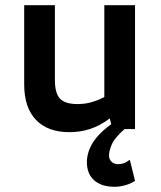

<svg xmlns="http://www.w3.org/2000/svg" viewBox="-20 -496 620 738"><path d="M247 12Q163 12 118 -35.5Q73 -83 73 -171V-476H191V-189Q191 -138 210.5 -117Q230 -96 278 -96Q306 -96 331 -103Q356 -110 381 -123V-476H499V0H412L402 -41Q365 -13 327 -0.5Q289 12 247 12ZM420 222Q371 222 342.5 197.5Q314 173 314 127Q314 90 336.5 53Q359 16 412 -22L459 0Q420 34 409.5 59.5Q399 85 399 102Q399 116 408.5 125.5Q418 135 434 135Q445 135 455.5 131.5Q466 128 479 118L499 199Q483 210 461.5 216Q440 222 420 222Z"/></svg>

Font: Sometype Mono
Style: Bold
Weight: 700
Monospace: yes
Designer: Ryoichi Tsunekawa
Foundry: Dharma Type
Version: Version 1.000; ttfautohint (v1.8.3)